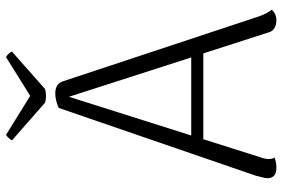

<svg xmlns="http://www.w3.org/2000/svg" viewBox="-166 -736 913 620"><g transform="rotate(-90 290.0 -426.5)"><path d="M568 -5Q555 10 534 10Q519 10 508.5 3.5Q498 -3 495 -15L427 -226H150L92 -43Q86 -27 86 -15Q86 -2 91 4Q76 10 58 10Q24 10 24 -19Q24 -26 27.5 -38Q31 -50 32 -56L251 -693Q276 -704 298 -704Q329 -704 337 -679L547 -45Q556 -20 568 -5ZM414 -265 287 -660 162 -265ZM290 -734Q277 -734 268 -737L146 -844Q149 -849 154.5 -855Q160 -861 164 -863L290 -785L415 -863Q420 -861 425.5 -855Q431 -849 433 -844L312 -737Q303 -734 290 -734Z"/></g></svg>

Font: Arima Madurai Light
Style: Regular
Weight: 300
Designer: Joana Correia and Natanael Gama
Foundry: NDISCOVER
Version: Version 1.020